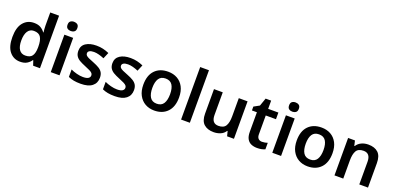

<svg xmlns="http://www.w3.org/2000/svg" viewBox="5 -1681 5361 2611"><g transform="rotate(20 2685.0 -375.0)"><path d="M261 10Q167 10 108.5 -61Q50 -132 50 -270Q50 -410 109 -481Q168 -552 264 -552Q324 -552 361.5 -529Q399 -506 422 -473H427Q425 -489 422.5 -518.5Q420 -548 420 -571V-760H548V0H449L425 -71H420Q398 -37 360 -13.5Q322 10 261 10ZM299 -93Q369 -93 397.5 -132.5Q426 -172 427 -253V-269Q427 -356 399.5 -402.5Q372 -449 298 -449Q241 -449 210.5 -401.5Q180 -354 180 -268Q180 -182 210.5 -137.5Q241 -93 299 -93Z M769 -752Q797 -752 818 -737Q839 -722 839 -685Q839 -648 818 -633Q797 -618 769 -618Q739 -618 718.5 -633Q698 -648 698 -685Q698 -722 718.5 -737Q739 -752 769 -752ZM831 -542V0H704V-542Z M1359 -156Q1359 -78 1303 -34Q1247 10 1138 10Q1080 10 1037.5 2Q995 -6 958 -23V-131Q997 -112 1046 -99.5Q1095 -87 1136 -87Q1190 -87 1214 -103Q1238 -119 1238 -146Q1238 -163 1227.5 -176.5Q1217 -190 1189.5 -204Q1162 -218 1112 -238Q1062 -258 1027.5 -278.5Q993 -299 975 -328.5Q957 -358 957 -402Q957 -476 1015 -514Q1073 -552 1168 -552Q1219 -552 1263.5 -541.5Q1308 -531 1351 -512L1313 -422Q1276 -438 1237 -448.5Q1198 -459 1165 -459Q1122 -459 1100 -446Q1078 -433 1078 -410Q1078 -392 1089.5 -379.5Q1101 -367 1128.5 -354Q1156 -341 1206 -322Q1255 -303 1289.5 -282Q1324 -261 1341.5 -231Q1359 -201 1359 -156Z M1852 -156Q1852 -78 1796 -34Q1740 10 1631 10Q1573 10 1530.5 2Q1488 -6 1451 -23V-131Q1490 -112 1539 -99.5Q1588 -87 1629 -87Q1683 -87 1707 -103Q1731 -119 1731 -146Q1731 -163 1720.5 -176.5Q1710 -190 1682.5 -204Q1655 -218 1605 -238Q1555 -258 1520.5 -278.5Q1486 -299 1468 -328.5Q1450 -358 1450 -402Q1450 -476 1508 -514Q1566 -552 1661 -552Q1712 -552 1756.5 -541.5Q1801 -531 1844 -512L1806 -422Q1769 -438 1730 -448.5Q1691 -459 1658 -459Q1615 -459 1593 -446Q1571 -433 1571 -410Q1571 -392 1582.5 -379.5Q1594 -367 1621.5 -354Q1649 -341 1699 -322Q1748 -303 1782.5 -282Q1817 -261 1834.5 -231Q1852 -201 1852 -156Z M2462 -272Q2462 -137 2392 -63.5Q2322 10 2202 10Q2128 10 2070 -23Q2012 -56 1978.5 -119Q1945 -182 1945 -272Q1945 -407 2014.5 -479.5Q2084 -552 2205 -552Q2280 -552 2338 -519.5Q2396 -487 2429 -424.5Q2462 -362 2462 -272ZM2075 -272Q2075 -186 2105.5 -137.5Q2136 -89 2204 -89Q2271 -89 2301.5 -137.5Q2332 -186 2332 -272Q2332 -358 2301.5 -405.5Q2271 -453 2203 -453Q2136 -453 2105.5 -405.5Q2075 -358 2075 -272Z M2717 0H2590V-760H2717Z M3355 -542V0H3256L3238 -70H3232Q3206 -28 3160 -9Q3114 10 3063 10Q2972 10 2920.5 -37Q2869 -84 2869 -188V-542H2996V-214Q2996 -93 3095 -93Q3171 -93 3199.5 -140.5Q3228 -188 3228 -278V-542Z M3725 -92Q3747 -92 3768 -96Q3789 -100 3806 -106V-12Q3785 -2 3756 4Q3727 10 3692 10Q3645 10 3607.5 -5.5Q3570 -21 3547.5 -59Q3525 -97 3525 -166V-446H3453V-502L3533 -546L3573 -661H3653V-542H3801V-446H3653V-172Q3653 -132 3673 -112Q3693 -92 3725 -92Z M3975 -752Q4003 -752 4024 -737Q4045 -722 4045 -685Q4045 -648 4024 -633Q4003 -618 3975 -618Q3945 -618 3924.5 -633Q3904 -648 3904 -685Q3904 -722 3924.5 -737Q3945 -752 3975 -752ZM4037 -542V0H3910V-542Z M4682 -272Q4682 -137 4612 -63.5Q4542 10 4422 10Q4348 10 4290 -23Q4232 -56 4198.5 -119Q4165 -182 4165 -272Q4165 -407 4234.5 -479.5Q4304 -552 4425 -552Q4500 -552 4558 -519.5Q4616 -487 4649 -424.5Q4682 -362 4682 -272ZM4295 -272Q4295 -186 4325.5 -137.5Q4356 -89 4424 -89Q4491 -89 4521.5 -137.5Q4552 -186 4552 -272Q4552 -358 4521.5 -405.5Q4491 -453 4423 -453Q4356 -453 4325.5 -405.5Q4295 -358 4295 -272Z M5101 -552Q5193 -552 5244 -505Q5295 -458 5295 -353V0H5169V-327Q5169 -450 5069 -450Q4993 -450 4965 -402Q4937 -354 4937 -264V0H4810V-542H4909L4926 -469H4932Q4958 -510 5002.5 -531Q5047 -552 5101 -552Z"/></g></svg>

Font: Noto Sans Thai Looped SemiBold
Style: Regular
Weight: 600
Designer: Sasikarn Vongin, Ben Mitchell
Foundry: The Fontpad Ltd
Version: Version 1.001; ttfautohint (v1.8.4.7-5d5b)